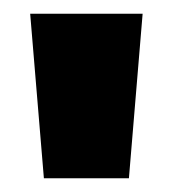

<svg xmlns="http://www.w3.org/2000/svg" viewBox="-20 -720 252 280"><path d="M44 -460 24 -700H188L168 -460Z"/></svg>

Font: Tektur Condensed ExtraBold
Style: Regular
Weight: 800
Width: 3
Designer: Adam Jagosz
Foundry: Adam Jagosz
Version: Version 1.005;gftools[0.9.30]